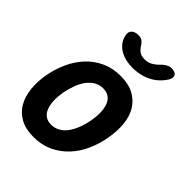

<svg xmlns="http://www.w3.org/2000/svg" viewBox="-221 -909 1043 1043"><g transform="rotate(45 300.0 -387.5)"><path d="M218 10Q157 10 116 -12.5Q75 -35 52.5 -74Q30 -113 24.5 -165Q19 -217 29 -275Q40 -334 63.5 -385.5Q87 -437 123.5 -476Q160 -515 209 -537.5Q258 -560 319 -560Q380 -560 421 -537.5Q462 -515 485 -476.5Q508 -438 513 -386Q518 -334 507 -275Q497 -217 473.5 -165Q450 -113 413 -74Q376 -35 327.5 -12.5Q279 10 218 10ZM238 -105Q265 -105 288 -118Q311 -131 328 -154.5Q345 -178 357 -209Q369 -240 375 -275Q382 -311 381 -342Q380 -373 371.5 -396Q363 -419 344.5 -432Q326 -445 299 -445Q271 -445 248.5 -432Q226 -419 208.5 -395.5Q191 -372 179.5 -341Q168 -310 161 -275Q155 -240 156 -209Q157 -178 166 -154.5Q175 -131 193 -118Q211 -105 238 -105ZM181 -735Q176 -758 189.5 -771.5Q203 -785 231 -785Q241 -785 248.5 -782.5Q256 -780 261 -776Q272 -768 279 -755.5Q286 -743 298 -732Q314 -715 346 -715Q377 -715 400 -732Q415 -742 426 -754Q437 -766 450 -774Q458 -779 465.5 -782Q473 -785 484 -785Q512 -785 521 -771.5Q530 -758 519 -735Q500 -703 468 -678Q412 -637 332 -636Q253 -637 211 -678Q186 -703 181 -735Z"/></g></svg>

Font: Maple Mono
Style: Bold Italic
Weight: 700
Italic angle: -10°
Monospace: yes
Designer: subframe7536
Version: Version 7.000